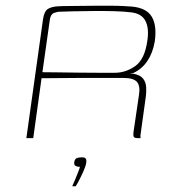

<svg xmlns="http://www.w3.org/2000/svg" viewBox="-20 -482 615 670"><path d="M379 -210Q379 -210 345.5 -210Q312 -210 254.5 -210Q197 -210 125 -209L96 0H72L130 -414Q134 -443 147.5 -451Q161 -459 183 -460Q198 -461 219.5 -461Q241 -461 265.5 -461.5Q290 -462 315.5 -462Q341 -462 365 -462Q389 -462 409 -461Q429 -460 441 -459Q492 -454 510 -423Q528 -392 520 -337Q513 -297 494.5 -269.5Q476 -242 447 -228Q445 -227 441.5 -226.5Q438 -226 436 -226V-225Q438 -225 440.5 -225Q443 -225 445 -225Q470 -220 479.5 -207.5Q489 -195 490 -178.5Q491 -162 489 -146L471 -16Q470 -12 470 -6.5Q470 -1 471 0H459Q452 0 448 -3Q444 -6 446 -22L465 -151Q470 -182 458 -196Q446 -210 412 -210ZM128 -230Q145 -230 179.5 -229.5Q214 -229 254.5 -228.5Q295 -228 329.5 -228Q364 -228 380 -228Q419 -228 452 -251.5Q485 -275 494 -339Q501 -383 487.5 -409Q474 -435 437 -439Q413 -442 377.5 -443Q342 -444 304 -443.5Q266 -443 234 -442.5Q202 -442 185 -441Q181 -441 169 -437Q157 -433 154 -414ZM232 168Q238 155 243.5 141.5Q249 128 253.5 116.5Q258 105 259 100Q258 100 257 100Q256 100 255 100Q250 100 244 97Q238 94 239 84Q241 73 247.5 70Q254 67 265 67Q272 67 275.5 68.5Q279 70 280.5 74Q282 78 281 86Q279 98 271 116Q263 134 255 149Q247 164 244 168Z"/></svg>

Font: Genos Thin Thin
Style: Italic
Weight: 250
Italic angle: -8°
Version: Version 1.010